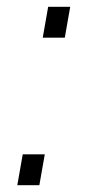

<svg xmlns="http://www.w3.org/2000/svg" viewBox="-20 -546 260 566"><path d="M106 -435 122 -526H187L171 -435ZM31 0 47 -91H112L96 0Z"/></svg>

Font: Archivo ExtraCondensed ExtraLight
Style: Italic
Weight: 250
Width: 2
Italic angle: -10°
Designer: Hector Gatti
Foundry: Omnibus-Type
Version: Version 2.001